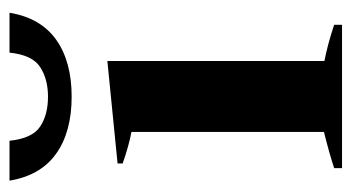

<svg xmlns="http://www.w3.org/2000/svg" viewBox="-192 -566 757 414"><g transform="rotate(-90 187.0 -358.5)"><path d="M5 -717H91Q96 -668 121.5 -651Q147 -634 186 -634Q224 -634 250 -651Q276 -668 281 -717H367Q356 -650 309 -616.5Q262 -583 186 -583Q110 -583 63 -616.5Q16 -650 5 -717ZM32 -17Q62 -27 110 -39V-454Q79 -460 42 -473V-484L263 -506V-38Q299 -31 341 -17V0H32Z"/></g></svg>

Font: Trirong
Style: Bold
Weight: 700
Designer: Katatrad Team
Foundry: CadsonDemak
Version: Version 1.001